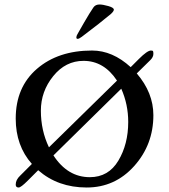

<svg xmlns="http://www.w3.org/2000/svg" viewBox="-20 -823 753 855"><path d="M320 -656Q320 -663 325 -671Q327 -675 353.5 -721Q380 -767 396 -790Q405 -803 423 -803Q438 -803 462.5 -796Q487 -789 487 -780Q487 -773 474 -761Q429 -723 344 -659Q332 -650 326 -650Q320 -650 320 -656ZM218 -131Q281 -34 380 -34Q463 -34 507 -107.5Q551 -181 551 -280Q551 -358 520 -428ZM198 -167 501 -464Q443 -552 352 -552Q272 -552 217 -484Q162 -416 162 -330Q162 -242 198 -167ZM562 -524 598 -560Q636 -598 652 -598Q660 -598 661.5 -595Q663 -592 663 -583Q663 -569 650 -556L589 -496Q663 -410 663 -310Q663 -179 577.5 -83.5Q492 12 366 12Q238 12 150 -65L103 -18Q73 12 63 12Q50 12 50 -1Q50 -22 69 -40L122 -93Q50 -174 50 -295Q50 -435 144.5 -516.5Q239 -598 390 -598Q481 -598 562 -524Z"/></svg>

Font: EB Garamond 08
Style: Regular
Weight: 400
Version: Version 0.016 ; ttfautohint (v1.5)